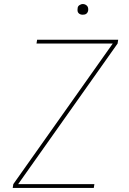

<svg xmlns="http://www.w3.org/2000/svg" viewBox="-20 -932 640 952"><path d="M43 0 46 -19 539 -716H161L164 -735H566L563 -716L70 -19H448L445 0ZM390 -859Q384 -859 378.5 -861Q373 -863 369 -867.5Q365 -872 364.5 -878.5Q364 -885 365 -891Q365 -896 367.5 -900Q370 -904 374 -906.5Q378 -909 382 -910.5Q386 -912 391 -912Q397 -912 402.5 -909.5Q408 -907 412 -902.5Q416 -898 417 -891.5Q418 -885 417 -879Q416 -874 413.5 -870Q411 -866 407.5 -863.5Q404 -861 399.5 -860Q395 -859 390 -859Z"/></svg>

Font: Iosevka Thin Extended
Style: Italic
Weight: 100
Width: 7
Italic angle: -9°
Monospace: yes
Designer: Belleve Invis
Foundry: Belleve Invis
Version: Version 32.5.0; ttfautohint (v1.8.4)